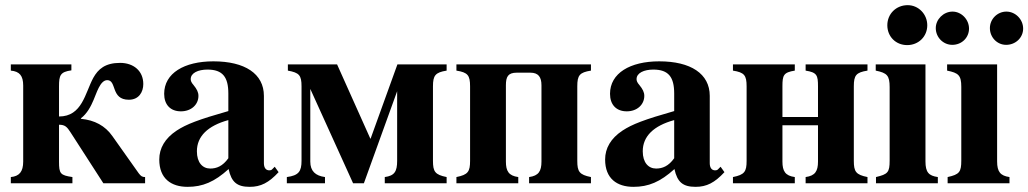

<svg xmlns="http://www.w3.org/2000/svg" viewBox="-20 -711 3990 745"><path d="M257 -461H22V-437C56 -434 70 -417 70 -379V-84C70 -45 55 -27 22 -24V0H261V-24C214 -31 209 -37 209 -84V-227C232 -227 240 -219 254 -197L381 0H543V-24C532 -24 527 -27 518 -39L416 -183C388 -223 347 -245 294 -250V-252C318 -270 333 -299 343 -323C354 -347 368 -400 396 -400C434 -400 409 -324 480 -324C519 -324 536 -354 536 -385C536 -436 498 -467 446 -467C388 -467 361 -443 342 -409C310 -350 299 -259 209 -259V-376C209 -419 214 -432 257 -438Z M1046 -64 1036 -54C1033 -51 1030 -50 1025 -50C1011 -50 1004 -61 1004 -78V-339C1004 -425 930 -473 808 -473C695 -473 617 -427 617 -347C617 -305 641 -279 682 -279C722 -279 750 -305 750 -339C750 -353 744 -365 731 -381C722 -391 720 -398 720 -404C720 -428 749 -441 785 -441C844 -441 866 -412 866 -348V-280C750 -247 703 -229 665 -204C620 -174 598 -136 598 -92C598 -18 644 14 708 14C766 14 812 -5 867 -55C878 -4 900 14 949 14C992 14 1023 -2 1061 -43ZM866 -97C844 -66 820 -57 796 -57C766 -57 744 -80 744 -124C744 -182 786 -223 866 -245Z M1473 0H1713V-24C1668 -33 1660 -45 1660 -87V-376C1660 -418 1669 -430 1713 -437V-461H1522L1418 -173H1417L1288 -461H1097V-437C1141 -429 1150 -419 1150 -376V-87C1150 -46 1139 -30 1093 -24V0H1241V-24C1204 -29 1184 -47 1184 -84V-366L1350 0H1392L1521 -357V-87C1521 -46 1511 -29 1473 -24Z M2081 -84C2081 -47 2070 -29 2033 -24V0H2273V-24C2228 -33 2220 -45 2220 -87V-376C2220 -419 2229 -430 2273 -437V-461H1751V-437C1795 -430 1804 -419 1804 -376V-87C1804 -45 1796 -33 1751 -24V0H1991V-24C1954 -29 1943 -47 1943 -84V-380C1943 -413 1951 -429 1985 -429H2038C2069 -429 2081 -412 2081 -380Z M2776 -64 2766 -54C2763 -51 2760 -50 2755 -50C2741 -50 2734 -61 2734 -78V-339C2734 -425 2660 -473 2538 -473C2425 -473 2347 -427 2347 -347C2347 -305 2371 -279 2412 -279C2452 -279 2480 -305 2480 -339C2480 -353 2474 -365 2461 -381C2452 -391 2450 -398 2450 -404C2450 -428 2479 -441 2515 -441C2574 -441 2596 -412 2596 -348V-280C2480 -247 2433 -229 2395 -204C2350 -174 2328 -136 2328 -92C2328 -18 2374 14 2438 14C2496 14 2542 -5 2597 -55C2608 -4 2630 14 2679 14C2722 14 2753 -2 2791 -43ZM2596 -97C2574 -66 2550 -57 2526 -57C2496 -57 2474 -80 2474 -124C2474 -182 2516 -223 2596 -245Z M3154 -84C3154 -47 3143 -29 3106 -24V0H3346V-24C3301 -33 3293 -45 3293 -87V-376C3293 -419 3302 -430 3346 -437V-461H3106V-437C3150 -430 3154 -419 3154 -376V-257H3016V-376C3016 -419 3020 -430 3064 -437V-461H2824V-437C2868 -430 2877 -419 2877 -376V-87C2877 -45 2869 -33 2824 -24V0H3064V-24C3027 -29 3016 -47 3016 -84V-225H3154Z M3571 -461H3378V-437C3422 -428 3432 -418 3432 -373V-88C3432 -42 3425 -35 3379 -24V0H3619V-24C3584 -29 3571 -42 3571 -85ZM3502 -691C3457 -691 3423 -657 3423 -613C3423 -569 3456 -536 3500 -536C3544 -536 3578 -569 3578 -613C3578 -656 3544 -691 3502 -691Z M3849 -461H3655V-437C3699 -428 3710 -419 3710 -374V-88C3710 -44 3703 -34 3657 -24V0H3897V-24C3862 -29 3849 -44 3849 -85ZM3676 -666C3641 -666 3611 -636 3611 -602C3611 -566 3640 -537 3675 -537C3712 -537 3740 -565 3740 -600C3740 -636 3710 -666 3676 -666ZM3885 -666C3850 -666 3821 -637 3821 -602C3821 -566 3849 -537 3884 -537C3921 -537 3950 -565 3950 -600C3950 -636 3920 -666 3885 -666Z"/></svg>

Font: STIXGeneral
Style: Bold
Weight: 700
Designer: MicroPress Inc., with final additions and corrections provided by Coen Hoffman, Elsevier (retired)
Version: Version 1.1.0